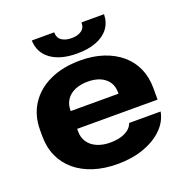

<svg xmlns="http://www.w3.org/2000/svg" viewBox="-132 -845 932 974"><g transform="rotate(-20 334.5 -358.0)"><path d="M340 11Q269 11 211.5 -7.5Q154 -26 113 -60.5Q72 -95 50 -143.5Q28 -192 28 -253V-285Q28 -365 66.5 -424Q105 -483 175 -515.5Q245 -548 340 -548Q408 -548 463.5 -529.5Q519 -511 559 -477Q599 -443 620 -395.5Q641 -348 641 -289V-227H178V-323H479L465 -306V-331Q465 -363 449.5 -386Q434 -409 406 -421.5Q378 -434 339 -434Q299 -434 269 -421Q239 -408 223 -383.5Q207 -359 207 -326V-212Q207 -180 223.5 -155.5Q240 -131 270.5 -117.5Q301 -104 342 -104Q390 -104 422.5 -120Q455 -136 465 -165H635Q625 -112 584 -72.5Q543 -33 480.5 -11Q418 11 340 11ZM339 -586Q249 -586 197.5 -623.5Q146 -661 144 -727H265Q265 -697 285.5 -683Q306 -669 339 -669Q372 -669 392.5 -683.5Q413 -698 412 -727H534Q533 -682 509 -650.5Q485 -619 441.5 -602.5Q398 -586 339 -586Z"/></g></svg>

Font: Hubot Sans SemiExpanded
Style: Bold
Weight: 700
Width: 6
Designer: Deni Anggara
Foundry: GitHub, Inc., Subsidiary of Microsoft Corporation
Version: Version 2.000